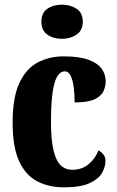

<svg xmlns="http://www.w3.org/2000/svg" viewBox="-20 -791 501 821"><path d="M254 10Q188 10 138.5 -16Q89 -42 61.5 -102.5Q34 -163 34 -266Q34 -375 63 -436.5Q92 -498 141.5 -524Q191 -550 252 -550Q320 -550 359.5 -535Q399 -520 415.5 -496Q432 -472 432 -444Q432 -423 423 -402Q414 -381 385.5 -367Q357 -353 299 -353Q299 -389 295 -419Q291 -449 282 -467.5Q273 -486 257 -486Q239 -486 226 -466.5Q213 -447 205.5 -399.5Q198 -352 198 -267Q198 -167 219 -116Q240 -65 289 -65Q330 -65 358.5 -88.5Q387 -112 401 -148Q414 -141 422.5 -130Q431 -119 431 -103Q431 -78 416.5 -52Q402 -26 363.5 -8Q325 10 254 10ZM245 -625Q208 -625 182.5 -643Q157 -661 157 -698Q157 -736 182.5 -753.5Q208 -771 245 -771Q281 -771 307.5 -753.5Q334 -736 334 -698Q334 -661 307.5 -643Q281 -625 245 -625Z"/></svg>

Font: Noto Serif Lao ExtraCondensed Black
Style: Regular
Weight: 900
Width: 2
Designer: Monotype Design Team
Foundry: Monotype Imaging Inc.
Version: Version 2.003; ttfautohint (v1.8.4.7-5d5b)